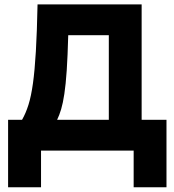

<svg xmlns="http://www.w3.org/2000/svg" viewBox="-20 -670 776 854"><path d="M147 -650.5H610V-137H720.5V163H574.5V0H162.5V163H16V-137H78Q94.5 -165.5 106.5 -203.5Q118.5 -241.5 126.5 -298.8Q134.5 -356 139.5 -441.2Q144.5 -526.5 147 -650.5ZM234 -137H464V-513.5H283.5Q281 -420 276.8 -356.8Q272.5 -293.5 266.2 -252.2Q260 -211 252 -184.2Q244 -157.5 234 -137Z"/></svg>

Font: Overused Grotesk
Style: Bold
Weight: 710
Version: Version 0.004